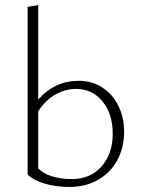

<svg xmlns="http://www.w3.org/2000/svg" viewBox="-20 -734 555 758"><path d="M470 -213Q470 -152 443.5 -102.5Q417 -53 368 -24.5Q319 4 253 4Q201 4 156.5 -9Q112 -22 89 -45V-707L131 -714V-341Q196 -415 291 -415Q342 -415 382.5 -389.5Q423 -364 446.5 -318Q470 -272 470 -213ZM425 -206Q425 -285 384.5 -334Q344 -383 280 -383Q238 -383 199 -361Q160 -339 131 -295V-69Q150 -49 185 -38Q220 -27 263 -27Q337 -27 381 -77Q425 -127 425 -206Z"/></svg>

Font: Ysabeau Infant Light
Style: Regular
Weight: 300
Designer: Christian Thalmann (Catharsis Fonts)
Version: Version 0.003